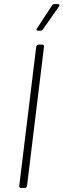

<svg xmlns="http://www.w3.org/2000/svg" viewBox="-20 -918 310 938"><path d="M166 -768H178C183 -768 187 -771 190 -775L268 -886C273 -893 270 -898 263 -898H246C241 -898 236 -896 234 -891L161 -780C156 -773 158 -768 166 -768ZM82 0H101C107 0 111 -4 112 -10L195 -690C196 -696 193 -700 187 -700H168C163 -700 158 -696 157 -690L74 -10C73 -4 77 0 82 0Z"/></svg>

Font: Barlow ExtraLight
Style: Italic
Weight: 275
Italic angle: -7°
Designer: Jeremy Tribby
Foundry: Tribby Type
Version: Version 1.422;hotconv 1.0.109;makeotfexe 2.5.65596